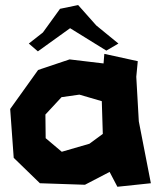

<svg xmlns="http://www.w3.org/2000/svg" viewBox="-20 -711 605 745"><path d="M91.8 -542 127 -511.7 252 -601.6 392.6 -514.6 439.5 -542 353.5 -612.3 283.2 -691.4 212.9 -676.8 146.5 -585ZM381.8 -464.8 250 -480.5 127.9 -439.5 19.5 -288.1 33.2 -98.6 134.8 0 309.6 5.9 405.3 -43.9 435.5 13.7 565.4 0 518.6 -240.2 508.8 -413.1 514.6 -473.6 384.8 -502ZM218.8 -334 288.1 -343.8 375 -318.4 378.9 -191.4 327.1 -153.3 219.7 -122.1 157.2 -174.8 156.2 -266.6Z"/></svg>

Font: MaokenAssortedSans-TC
Style: Regular
Weight: 500
Version: Version 0.83